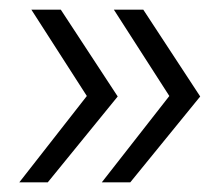

<svg xmlns="http://www.w3.org/2000/svg" viewBox="-20 -467 460 398"><path d="M79 -89H20L160 -268L45 -447H106L224 -267ZM250 -89H191L331 -268L216 -447H277L395 -267Z"/></svg>

Font: Muli Light
Style: Italic
Weight: 300
Italic angle: -4.541°
Designer: Vernon Adams
Foundry: Vernon Adams
Version: Version 2.100; ttfautohint (v1.8.1.43-b0c9)